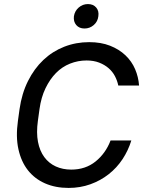

<svg xmlns="http://www.w3.org/2000/svg" viewBox="-20 -915 710 943"><path d="M317 8Q252 8 201 -14.5Q150 -37 117 -79Q84 -121 70.5 -182Q57 -243 68 -321L76 -379Q87 -456 117.5 -517Q148 -578 193 -620.5Q238 -663 295.5 -685.5Q353 -708 418 -708Q476 -708 520.5 -690.5Q565 -673 596 -643.5Q627 -614 643.5 -575.5Q660 -537 663 -495H561Q556 -519 544.5 -541Q533 -563 513.5 -580Q494 -597 467 -607.5Q440 -618 405 -618Q363 -618 324 -602.5Q285 -587 255 -556.5Q225 -526 203.5 -481.5Q182 -437 174 -379L166 -321Q158 -263 166.5 -218.5Q175 -174 197.5 -143.5Q220 -113 254 -97.5Q288 -82 330 -82Q400 -82 449.5 -122Q499 -162 523 -225H625Q610 -176 582 -133.5Q554 -91 514 -59.5Q474 -28 424 -10Q374 8 317 8ZM395 -775Q369 -775 354.5 -792Q340 -809 343 -835Q347 -861 366.5 -878Q386 -895 412 -895Q438 -895 452.5 -878Q467 -861 463 -835Q460 -809 440.5 -792Q421 -775 395 -775Z"/></svg>

Font: Retni Sans Medium
Style: Italic
Weight: 500
Italic angle: -8°
Designer: Vitaly Kuzmin
Foundry: ParaType Ltd.
Version: Version 1.00;June 10, 2019;FontCreator 11.5.0.2425 64-bit; t